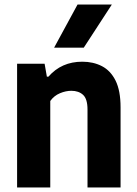

<svg xmlns="http://www.w3.org/2000/svg" viewBox="-20 -828 604 848"><path d="M55.5 0V-546.5H177L187 -489.5H194Q251.5 -555.5 343.5 -555.5Q392 -555.5 430.2 -535.8Q468.5 -516 490.5 -471.8Q512.5 -427.5 512.5 -354V0H366.5V-344Q366.5 -391 347 -409Q327.5 -427 295 -427Q270.5 -427 244.8 -416.2Q219 -405.5 202 -382V0ZM219 -617.5 322.5 -808H474L350 -617.5Z"/></svg>

Font: Encode Sans Semi Condensed
Style: Bold
Weight: 700
Width: 4
Designer: Multiple Designers
Foundry: Impallari Type
Version: Version 3.000; ttfautohint (v1.8.3) -l 8 -r 50 -G 200 -x 14 